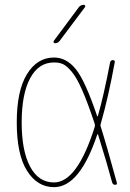

<svg xmlns="http://www.w3.org/2000/svg" viewBox="-20 -770 540 800"><path d="M209 -589.8Q205.1 -589.8 203.6 -593.3Q202.1 -596.7 204.1 -599.6L308.6 -740.2Q316.4 -750 329.1 -750Q333 -750 334.5 -746.6Q335.9 -743.2 334 -740.2L228.5 -599.6Q220.7 -589.8 209 -589.8ZM205.1 -509.8Q140.6 -509.8 105.5 -443.8Q70.3 -377.9 70.3 -259.8Q70.3 -141.6 105.5 -75.7Q140.6 -9.8 205.1 -9.8Q301.8 -9.8 375 -242.2Q376 -248 375 -252.9Q346.7 -338.9 323.2 -392.6Q299.8 -446.3 279.3 -470.7Q258.8 -495.1 243.2 -502.4Q227.5 -509.8 205.1 -509.8ZM205.1 9.8Q135.7 9.8 92.8 -58.1Q49.8 -126 49.8 -259.8Q49.8 -391.6 92.3 -460.9Q134.8 -530.3 205.1 -530.3Q256.8 -530.3 295.9 -481.9Q335 -433.6 384.8 -286.1Q384.8 -285.2 386.2 -285.2Q387.7 -285.2 387.7 -286.1Q412.1 -371.1 438.5 -508.8Q440.4 -519.5 450.2 -519.5Q460 -519.5 458 -509.8Q431.6 -365.2 399.4 -252.9Q397.5 -248 399.4 -243.2Q424.8 -163.1 466.8 -8.8Q468.8 0 460 0Q450.2 0 447.3 -9.8Q428.7 -80.1 388.7 -209Q387.7 -210.9 385.7 -210.9Q312.5 9.8 205.1 9.8Z"/></svg>

Font: Rounded-X Mgen+ 1mn thin
Style: Regular
Weight: 100
Designer: [Source Han Sans]
Ryoko NISHIZUKA  (kana & ideographs); Paul D. Hunt (Latin, Greek & Cyrillic); Wenlong ZHANG  (bopomofo
Version: Version 1.059.20150602